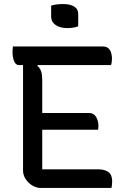

<svg xmlns="http://www.w3.org/2000/svg" viewBox="-20 -930 640 950"><path d="M233 -902Q257 -910 292 -910Q326 -910 346.5 -898Q367 -886 367 -860V-800Q345 -791 312 -791Q277 -791 255 -806.5Q233 -822 233 -848ZM183 0Q159 0 138.5 -13Q118 -26 106 -45.5Q94 -65 94 -86V-608H74Q57 -608 49.5 -628Q42 -648 42 -671Q42 -678 42.5 -685.5Q43 -693 44 -700H489Q508 -700 517.5 -690Q527 -680 530.5 -666.5Q534 -653 534 -642Q534 -632 533 -623.5Q532 -615 529 -608H167L165 -604Q179 -592 184 -575.5Q189 -559 189 -534V-371H420Q444 -371 455.5 -351.5Q467 -332 467 -308Q467 -302 466.5 -297Q466 -292 465 -288H189V-92H469Q498 -92 516.5 -78.5Q535 -65 535 -33Q535 -25 534 -15.5Q533 -6 531 0Z"/></svg>

Font: Recursive Mn Csl St
Style: Regular
Weight: 400
Monospace: yes
Version: Version 1.079;hotconv 1.0.112;makeotfexe 2.5.65598; ttfautoh